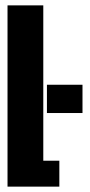

<svg xmlns="http://www.w3.org/2000/svg" viewBox="-20 -695 335 715"><path d="M8 0V-675H141.2V-96.5H201V0ZM154.8 -379.4H287.2V-274.1H154.8Z"/></svg>

Font: Anybody UltraCondensed Thin
Style: Regular
Weight: 100
Width: 1
Designer: Tyler Finck
Foundry: Etcetera Type Company
Version: Version 1.110